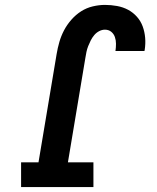

<svg xmlns="http://www.w3.org/2000/svg" viewBox="-20 -763 640 783"><path d="M66 0V-101H137L211 -543Q215 -567 222 -591.5Q229 -616 241 -639Q253 -662 271 -682.5Q289 -703 311 -717Q333 -731 358.5 -737Q384 -743 408 -743Q433 -743 457.5 -738.5Q482 -734 502.5 -723Q523 -712 538.5 -694.5Q554 -677 562 -655Q570 -633 572 -608.5Q574 -584 570 -559Q570 -558 569.5 -557Q569 -556 569 -555H450Q450 -555 450.5 -555.5Q451 -556 451 -556Q453 -570 453 -584.5Q453 -599 448.5 -612Q444 -625 433.5 -633.5Q423 -642 408 -642Q396 -642 384.5 -636Q373 -630 364.5 -620Q356 -610 350 -598Q344 -586 339.5 -574.5Q335 -563 332.5 -551Q330 -539 328 -526L257 -101H361V0Z"/></svg>

Font: Iosevka Etoile Oblique
Style: Bold
Weight: 700
Italic angle: -9°
Designer: Belleve Invis
Foundry: Belleve Invis
Version: Version 15.5.2; ttfautohint (v1.8.4)